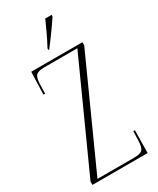

<svg xmlns="http://www.w3.org/2000/svg" viewBox="-233 -998 875 1066"><g transform="rotate(-30 205.0 -465.5)"><path d="M23 0V-21L330 -699H120Q76 -699 63.5 -683.5Q51 -668 50 -624L49 -570H38L43 -714H371V-694L64 -15H299Q342 -15 354 -30.5Q366 -46 367 -89L369 -145H379L377 0ZM186 -781Q209 -824 226 -860.5Q243 -897 258 -931H299V-921Q288 -904 269.5 -877.5Q251 -851 230 -822.5Q209 -794 191 -771H186Z"/></g></svg>

Font: Noto Serif Display ExtraCondensed ExtraLight
Style: Regular
Weight: 200
Width: 2
Designer: Monotype Design Team
Foundry: Monotype Imaging Inc.
Version: Version 2.009